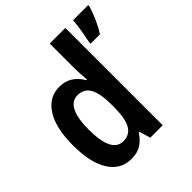

<svg xmlns="http://www.w3.org/2000/svg" viewBox="-205 -905 1060 1060"><g transform="rotate(-45 324.5 -375.0)"><path d="M218 10Q135 10 88.5 -63Q42 -136 42 -272Q42 -407 89 -480.5Q136 -554 217 -554Q262 -554 294.5 -533Q327 -512 349 -474H354Q352 -499 350.5 -523.5Q349 -548 349 -566V-760H471V0H374L355 -65H349Q326 -29 295.5 -9.5Q265 10 218 10ZM255 -91Q305 -91 328 -130.5Q351 -170 352 -253V-279Q352 -366 329.5 -408Q307 -450 254 -450Q210 -450 187.5 -404Q165 -358 165 -272Q165 -91 255 -91ZM649 -750Q639 -715 620.5 -673.5Q602 -632 581 -600H508V-612Q511 -628 516.5 -655.5Q522 -683 526 -712Q530 -741 531 -760H649Z"/></g></svg>

Font: Noto Sans Bengali Condensed SemiBold
Style: Regular
Weight: 600
Width: 3
Designer: Joana Ranito - Universal Thirst; Jelle Bosma - Monotype Design Team
Foundry: Universal Thirst ehf.
Version: Version 3.000; ttfautohint (v1.8.4.7-5d5b)